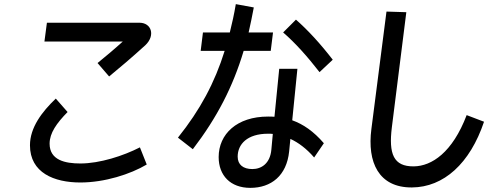

<svg xmlns="http://www.w3.org/2000/svg" viewBox="-20 -864 2440 929"><path d="M452 -559 508 -494C559 -536 616 -584 683 -645C733 -692 713 -754 655 -754H207L195 -663H574C531 -624 490 -590 452 -559ZM307 -322 250 -387C183 -323 125 -247 125 -161C125 -28 242 19 369 19C486 19 611 -21 690 -68L657 -151C577 -110 463 -73 369 -73C295 -73 220 -89 220 -169C220 -220 254 -268 307 -322Z M841 -198 913 -142C1030 -295 1107 -444 1159 -618H1290L1301 -707H1183C1192 -746 1200 -786 1208 -828L1121 -844C1113 -796 1103 -751 1092 -707H962L951 -618H1067C1019 -464 949 -333 841 -198ZM1526 -515 1590 -575C1529 -654 1470 -718 1412 -769L1350 -707C1408 -657 1467 -591 1526 -515ZM1419 -531H1331L1308 -299C1298 -300 1288 -300 1277 -300C1126 -300 1038 -215 1038 -104C1038 -15 1095 45 1191 45C1292 45 1367 -14 1379 -131L1385 -192C1424 -174 1463 -145 1500 -102L1547 -171C1497 -229 1447 -263 1394 -282ZM1130 -106C1130 -166 1176 -217 1277 -217C1285 -217 1293 -217 1300 -216L1293 -140C1287 -73 1245 -46 1201 -46C1157 -46 1130 -67 1130 -106Z M1946 -805 1850 -808 1777 -240C1756 -79 1812 44 1973 43C2127 42 2254 -73 2322 -275L2238 -307C2169 -126 2069 -60 1982 -59C1884 -58 1860 -119 1876 -248Z"/></svg>

Font: Smiley Sans Oblique
Style: Regular
Weight: 400
Italic angle: -8°
Designer: oooooohmygosh, Nagisa Chen, Janine Sui, Heda Shi, Jian Li
Foundry: atelierAnchor
Version: Version 2.0.1